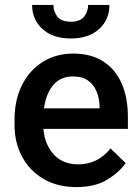

<svg xmlns="http://www.w3.org/2000/svg" viewBox="-20 -758 576 788"><path d="M293.5 9.8Q215.3 9.8 158.2 -23.9Q101.1 -57.6 70.3 -115.5Q39.6 -173.3 39.6 -246.1V-265.6Q39.6 -348.6 70.8 -409.9Q102.1 -471.2 156.5 -504.6Q210.9 -538.1 279.3 -538.1Q355 -538.1 405 -505.1Q455.1 -472.2 480 -413.8Q504.9 -355.5 504.9 -279.3V-229H158.2Q163.1 -166 200.2 -124.8Q237.3 -83.5 300.3 -83.5Q342.8 -83.5 376 -100.6Q409.2 -117.7 433.6 -148.9L495.6 -88.9Q470.2 -51.3 420.4 -20.8Q370.6 9.8 293.5 9.8ZM278.8 -444.3Q229 -444.3 199 -409.4Q168.9 -374.5 160.6 -313.5H388.7V-322.8Q387.7 -354.5 376.5 -382.3Q365.2 -410.2 341.6 -427.2Q317.9 -444.3 278.8 -444.3ZM341.8 -737.8H429.2Q429.2 -677.2 386.5 -638.7Q343.8 -600.1 271 -600.1Q197.3 -600.1 154.5 -638.7Q111.8 -677.2 111.8 -737.8H199.2Q199.2 -710.9 215.3 -689.9Q231.4 -668.9 271 -668.9Q309.1 -668.9 325.4 -689.9Q341.8 -710.9 341.8 -737.8Z"/></svg>

Font: Vazirmatn FD Medium
Style: Regular
Weight: 500
Designer: Saber Rastikerdar
Foundry: Saber Rastikerdar
Version: Version 33.003